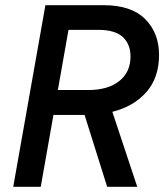

<svg xmlns="http://www.w3.org/2000/svg" viewBox="-20 -720 640 740"><path d="M31 0 155 -700H380Q486 -700 539.5 -646.5Q593 -593 593 -508Q593 -421 544.5 -365.5Q496 -310 413 -289L509 0H393L306 -277H186L137 0ZM203 -373H320Q396 -373 439.5 -407.5Q483 -442 483 -502Q483 -550 453 -577.5Q423 -605 358 -605H244Z"/></svg>

Font: DM Mono Medium
Style: Italic
Weight: 500
Italic angle: -10°
Designer: Colophon Foundry
Foundry: Colophon Foundry
Version: Version 1.000; ttfautohint (v1.8.2.53-6de2)